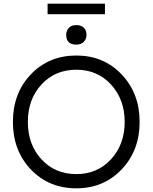

<svg xmlns="http://www.w3.org/2000/svg" viewBox="-20 -1011 827 1041"><path d="M394 10Q245 10 147.5 -92Q50 -194 50 -350Q50 -506 147.5 -608Q245 -710 394 -710Q542 -710 639.5 -607.5Q737 -505 737 -350Q737 -195 639.5 -92.5Q542 10 394 10ZM394 -67Q508 -67 582 -147.5Q656 -228 656 -350Q656 -472 582 -552.5Q508 -633 394 -633Q279 -633 205 -553Q131 -473 131 -350Q131 -227 205 -147Q279 -67 394 -67ZM238 -934V-991H549V-934ZM339 -822Q339 -844 353 -859.5Q367 -875 394 -875Q420 -875 434.5 -860.5Q449 -846 449 -822Q449 -800 434.5 -784.5Q420 -769 394 -769Q339 -769 339 -822Z"/></svg>

Font: Easer Grotesk Light
Style: Regular
Weight: 300
Designer: Boardeaser, Bonnie Shaver-Troup, Thomas Jockin
Foundry: Lexend
Version: Version 1.008;Glyphs 3.1.2 (3151)